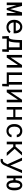

<svg xmlns="http://www.w3.org/2000/svg" viewBox="2905 -3483 791 6641"><g transform="rotate(90 3300.5 -162.5)"><path d="M294.9 -119.6 183.6 -528.3H66.9V0H157.2V-337.4L263.7 0H326.2L429.7 -325.7V0H520V-528.3H407.2Z M918.5 9.8Q995.6 9.8 1048.1 -21.2Q1100.6 -52.2 1127 -92.3L1071.8 -135.3Q1046.9 -103 1009.3 -83.5Q971.7 -64 923.3 -64Q886.7 -64 856.4 -77.6Q826.2 -91.3 804.7 -115.2Q783.7 -137.7 771.7 -167Q759.8 -196.3 756.3 -234.9V-238.3H1133.8V-278.8Q1133.8 -334 1119.9 -381.3Q1106 -428.7 1077.6 -463.9Q1049.3 -498.5 1006.6 -518.3Q963.9 -538.1 906.7 -538.1Q861.3 -538.1 818.1 -519.5Q774.9 -501 741.2 -466.3Q707 -431.2 686.5 -380.6Q666 -330.1 666 -266.1V-245.6Q666 -190.4 684.6 -143.6Q703.1 -96.7 736.3 -62.5Q769.5 -28.3 816.2 -9.3Q862.8 9.8 918.5 9.8ZM906.7 -463.9Q941.4 -463.9 966.6 -451.2Q991.7 -438.5 1008.3 -418Q1024.9 -397.5 1034.2 -369.4Q1043.5 -341.3 1043.5 -316.9V-312.5H759.3Q764.6 -349.1 778.1 -377.2Q791.5 -405.3 811 -424.8Q830.6 -443.8 855 -453.9Q879.4 -463.9 906.7 -463.9Z M1276.4 -73.7H1226.6L1235.4 155.3H1316.4V0H1685.1V155.3H1766.6L1775.4 -73.7H1707.5V-528.3H1367.2L1359.4 -330.1Q1356 -273.4 1350.3 -227.5Q1344.7 -181.6 1335.4 -148.4Q1326.2 -115.2 1311.8 -95.9Q1297.4 -76.7 1276.4 -73.7ZM1449.7 -330.1 1454.1 -444.8H1617.2V-73.7H1401.4Q1413.1 -95.2 1421.1 -122.6Q1429.2 -149.9 1434.6 -182.6Q1439.9 -214.8 1443.6 -252Q1447.3 -289.1 1449.7 -330.1Z M2229 -528.3 1970.7 -138.2V-528.3H1880.9V0H1970.7L2229 -389.6V0H2319.3V-528.3Z M2483.4 -528.3V0H2880.9V156.7H2961.9L2970.7 -73.7H2907.7V-528.3H2816.9V-73.7H2573.7V-528.3Z M3429.2 -528.3 3170.9 -138.2V-528.3H3081.1V0H3170.9L3429.2 -389.6V0H3519.5V-528.3Z M4119.6 0V-528.3H4029.3V-299.3H3771.5V-528.3H3681.2V0H3771.5V-225.6H4029.3V0Z M4510.7 -63.5Q4468.3 -63.5 4439.7 -80.3Q4411.1 -97.2 4394 -124.5Q4376.5 -151.4 4368.9 -185.3Q4361.3 -219.2 4361.3 -253.9V-274.4Q4361.3 -308.6 4368.9 -342.3Q4376.5 -376 4394 -403.3Q4411.6 -430.2 4440.2 -447Q4468.8 -463.9 4510.7 -463.9Q4538.1 -463.9 4561.8 -454.6Q4585.4 -445.3 4602.5 -429.2Q4619.6 -413.1 4629.6 -391.8Q4639.6 -370.6 4640.1 -346.7H4725.6Q4725.6 -386.7 4709.5 -421.9Q4693.4 -457 4665 -482.9Q4636.2 -508.3 4596.9 -523.2Q4557.6 -538.1 4510.7 -538.1Q4450.7 -538.1 4405.8 -516.6Q4360.8 -495.1 4331.1 -459Q4300.8 -422.4 4285.6 -374.5Q4270.5 -326.7 4270.5 -274.4V-253.9Q4270.5 -201.2 4285.6 -153.6Q4300.8 -106 4331.1 -69.8Q4360.8 -33.2 4405.8 -11.7Q4450.7 9.8 4510.7 9.8Q4552.7 9.8 4591.3 -4.6Q4629.9 -19 4659.7 -43.5Q4689.5 -67.4 4707.3 -99.4Q4725.1 -131.3 4725.6 -166.5H4640.1Q4639.6 -144.5 4628.7 -125.7Q4617.7 -106.9 4599.6 -93.3Q4581.5 -79.1 4558.3 -71.3Q4535.2 -63.5 4510.7 -63.5Z M5057.1 -225.1 5258.8 0H5373.5L5129.4 -273.9L5356 -528.3H5246.1L5049.3 -304.7H4971.2V-528.3H4880.9V0H4971.2V-225.1Z M5528.3 213.4Q5564 213.4 5591.3 200.2Q5618.7 187 5639.2 167.5Q5659.7 147.9 5674.1 125Q5688.5 102.1 5697.8 81.5L5965.8 -528.3H5864.7L5728.5 -185.5L5703.6 -123.5L5680.2 -187.5L5535.2 -528.3H5434.1L5661.6 -24.9L5625.5 45.4Q5620.6 55.2 5612.1 70.3Q5603.5 85.4 5591.8 99.6Q5579.6 113.8 5564.2 124Q5548.8 134.3 5530.3 134.3Q5523.4 134.3 5511.5 133.5Q5499.5 132.8 5487.3 131.8L5472.7 205.6Q5481.4 207.5 5498.5 210.4Q5515.6 213.4 5528.3 213.4Z M6146.5 -304.2V-528.3H6056.2V0H6146.5V-230H6209.5Q6212.4 -179.2 6224.4 -135.3Q6236.3 -91.3 6258.3 -59.1Q6280.3 -26.9 6312.3 -8.5Q6344.2 9.8 6386.7 9.8Q6432.1 9.8 6465.6 -11.2Q6499 -32.2 6521 -68.4Q6542.5 -104.5 6553.2 -153.6Q6564 -202.6 6564 -258.3V-269Q6564 -324.7 6553.2 -373.8Q6542.5 -422.9 6520.5 -459.5Q6498.5 -496.1 6464.8 -517.1Q6431.2 -538.1 6385.7 -538.1Q6344.2 -538.1 6313 -520.3Q6281.7 -502.4 6259.8 -471.2Q6237.8 -439.5 6225.6 -396.7Q6213.4 -354 6210 -304.2ZM6299.8 -258.3V-269Q6299.8 -307.1 6303.7 -342.3Q6307.6 -377.4 6317.4 -404.8Q6327.1 -431.6 6343.8 -447.8Q6360.4 -463.9 6385.7 -463.9Q6411.6 -463.9 6428.5 -447.8Q6445.3 -431.6 6455.6 -404.8Q6465.3 -377.4 6469.5 -342.3Q6473.6 -307.1 6473.6 -269V-258.3Q6473.6 -220.2 6469.5 -184.8Q6465.3 -149.4 6455.6 -122.6Q6445.8 -95.7 6429 -79.6Q6412.1 -63.5 6386.7 -63.5Q6360.8 -63.5 6344.2 -79.6Q6327.6 -95.7 6317.9 -122.6Q6307.6 -149.4 6303.7 -184.8Q6299.8 -220.2 6299.8 -258.3Z"/></g></svg>

Font: RobotoMono Nerd Font
Style: Regular
Weight: 400
Monospace: yes
Designer: Google
Version: Version 3.000;Nerd Fonts 3.2.1